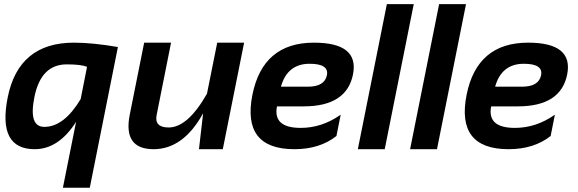

<svg xmlns="http://www.w3.org/2000/svg" viewBox="-20 -718 2781 924"><path d="M398.9 -396.5Q369.6 -408.2 301.3 -408.2Q176.8 -408.2 145.5 -250.5Q116.7 -107.4 193.4 -107.4Q288.1 -107.4 368.2 -241.2ZM412.1 185.5H282.7L346.2 -131.8Q262.2 0 147 0Q-32.7 0 17.1 -249.5Q69.8 -512.7 335.9 -512.7Q425.3 -512.7 547.4 -491.7Z M1154.8 -512.7 1052.2 0H937.5L957.5 -172.9Q862.3 0 719.2 0Q571.3 0 604.5 -166.5L673.8 -512.7H803.2L733.9 -165Q721.7 -104.5 791.5 -104.5Q883.8 -104.5 976.1 -267.1L1025.4 -512.7Z M1678.7 -359.4Q1647.9 -206.1 1441.4 -206.1H1313Q1292.5 -102.5 1427.2 -102.5Q1529.3 -102.5 1619.6 -166L1599.1 -63.5Q1518.6 0 1397 0Q1142.6 0 1194.8 -262.2Q1245.1 -512.7 1490.7 -512.7Q1709.5 -512.7 1678.7 -359.4ZM1332 -300.8H1461.4Q1542 -300.8 1553.2 -356Q1564 -411.1 1470.2 -411.1Q1362.8 -411.1 1332 -300.8Z M1971.2 -698.2 1831.5 0H1702.1L1841.8 -698.2Z M2222.7 -698.2 2083 0H1953.6L2093.3 -698.2Z M2709.5 -359.4Q2678.7 -206.1 2472.2 -206.1H2343.8Q2323.2 -102.5 2458 -102.5Q2560.1 -102.5 2650.4 -166L2629.9 -63.5Q2549.3 0 2427.7 0Q2173.3 0 2225.6 -262.2Q2275.9 -512.7 2521.5 -512.7Q2740.2 -512.7 2709.5 -359.4ZM2362.8 -300.8H2492.2Q2572.8 -300.8 2584 -356Q2594.7 -411.1 2501 -411.1Q2393.6 -411.1 2362.8 -300.8Z"/></svg>

Font: Sansation
Style: Bold Italic
Weight: 700
Designer: Bernd Montag
Version: Version 1.301